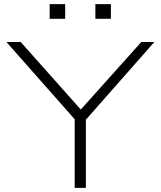

<svg xmlns="http://www.w3.org/2000/svg" viewBox="-20 -908 777 928"><path d="M341 0V-357L353 -318L11 -705H80L371 -378H370L663 -705H726L385 -318L395 -357V0ZM441 -817V-888H516V-817ZM220 -817V-888H295V-817Z"/></svg>

Font: Nunito Sans 7pt Expanded ExtraLight
Style: Regular
Weight: 250
Width: 7
Designer: Vernon Adams
Foundry: Vernon Adams
Version: Version 3.101;gftools[0.9.27]